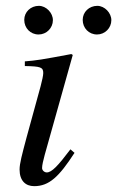

<svg xmlns="http://www.w3.org/2000/svg" viewBox="-20 -626 401 657"><path d="M221 -115C178 -58 157 -36 140 -36C132 -36 124 -43 124 -51C124 -61 128 -77 133 -96L229 -438L224 -441C123 -422 104 -419 65 -416V-400C119 -399 128 -396 128 -376C128 -368 124 -350 119 -331L71 -156C55 -96 47 -66 47 -46C47 -8 67 11 97 11C148 11 182 -21 235 -103ZM361 -557C361 -582 338 -606 313 -606C285 -606 263 -585 263 -558C263 -530 284 -508 312 -508C339 -508 361 -530 361 -557ZM161 -557C161 -582 138 -606 113 -606C85 -606 63 -585 63 -558C63 -530 84 -508 112 -508C139 -508 161 -530 161 -557Z"/></svg>

Font: STIXGeneral
Style: Italic
Weight: 400
Italic angle: -16.33°
Designer: MicroPress Inc., with final additions and corrections provided by Coen Hoffman, Elsevier (retired)
Version: Version 1.1.0